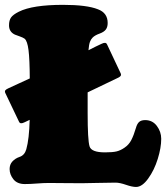

<svg xmlns="http://www.w3.org/2000/svg" viewBox="-23 -738 676 781"><path d="M175.8 6.3Q154.3 6.3 126.7 8.5Q99.1 10.7 78.1 10.7Q46.9 10.7 31.5 -8.8Q16.1 -28.3 16.1 -50.3Q16.1 -68.8 27.3 -81.1Q39.1 -93.8 56.2 -99.6Q77.1 -106.4 84 -130.9Q95.7 -172.4 97.7 -250.5Q87.9 -245.6 77.1 -240.7Q68.4 -236.3 62.7 -236.6Q57.1 -236.8 54.2 -243.2L-1.5 -359.9Q-4.4 -366.7 -1.2 -370.8Q2 -375 12.2 -379.4Q21 -383.3 50.8 -397.2Q80.6 -411.1 98.1 -418.9Q97.7 -497.1 93 -534.2Q88.4 -571.3 77.1 -580.6Q71.3 -585 56.4 -590.3Q41.5 -595.7 37.6 -597.2Q13.7 -608.4 13.7 -634.8Q13.7 -655.3 22 -667Q30.3 -678.7 53.7 -690.4Q109.4 -718.3 233.4 -718.3Q330.1 -718.3 375.5 -700.2Q415 -685.5 415 -644.5Q415 -627.9 407.5 -617.9Q399.9 -607.9 382.8 -601.6Q363.3 -594.7 354 -585.4Q346.7 -578.1 342.8 -567.6Q338.9 -557.1 336.9 -533.7Q369.1 -550.3 389.6 -559.6Q398.4 -564 404.1 -563.7Q409.7 -563.5 412.6 -557.1L467.8 -439.9Q470.7 -433.1 467.5 -429Q464.4 -424.8 454.6 -420.4Q434.6 -411.1 333.5 -362.3V-278.8Q333.5 -168 341.3 -142.6Q348.6 -118.2 404.3 -118.2Q435.1 -118.2 451.2 -122.1Q467.3 -126 483.4 -137.2Q501.5 -149.4 511.2 -168.5Q521 -187.5 529.8 -217.3Q534.7 -234.9 543.2 -242.2Q551.8 -249.5 567.4 -249.5Q597.2 -249.5 615 -225.8Q632.8 -202.1 632.8 -173.3Q632.8 -137.2 618.7 -91.6Q604.5 -45.9 579.8 -11.7Q555.2 22.5 530.3 22.5Q514.6 22.5 489.3 13.7Q463.9 4.9 446.8 4.9Q415.5 4.9 372.1 6.1Q328.6 7.3 309.6 7.3Q278.3 7.3 236.6 6.8Q194.8 6.3 175.8 6.3Z"/></svg>

Font: Cooper* Black
Style: Regular
Weight: 900
Designer: Owen Earl
Foundry: indestructible type*
Version: Version 0.001